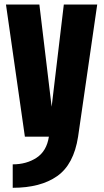

<svg xmlns="http://www.w3.org/2000/svg" viewBox="-20 -618 468 868"><path d="M92.5 0 7 -597.5H158L213.5 -135.5L268.5 -597.5H419.5L333 0Q313.5 125.5 238.5 178.2Q163.5 231 37.5 231V125Q100 125 145.5 95Q191 65 201 0Z"/></svg>

Font: Anybody Condensed Regular
Style: Bold
Weight: 700
Width: 3
Designer: Tyler Finck
Foundry: Etcetera Type Company
Version: Version 1.010; ttfautohint (v1.8.3) -l 8 -r 50 -G 200 -x 14 